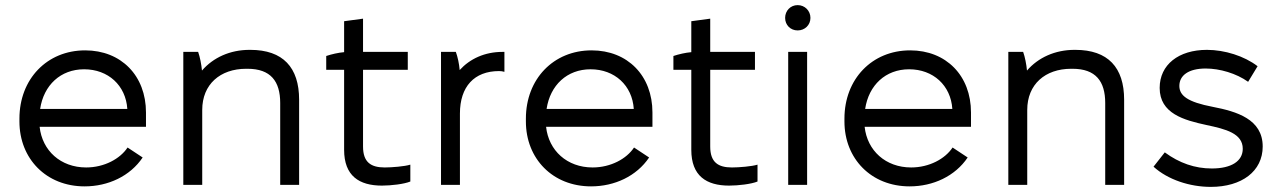

<svg xmlns="http://www.w3.org/2000/svg" viewBox="-20 -723 4996 751"><path d="M311 6C403 6 489 -34 538 -107L479 -146C450 -102 388 -68 317 -68C217 -68 145 -134 135 -227H551V-283C551 -427 454 -526 313 -526C164 -526 56 -414 56 -259V-248C56 -102 161 6 311 6ZM137 -297C151 -390 217 -452 309 -452C403 -452 472 -389 478 -297Z M697 0H771V-293C771 -393 841 -454 943 -454H948C1039 -454 1076 -405 1076 -320V0H1150V-333C1150 -459 1087 -528 959 -528H956C880 -528 814 -498 770 -447C768 -470 762 -501 755 -520H697Z M1474 3C1510 3 1561 -3 1585 -13V-79C1563 -72 1512 -68 1485 -68C1431 -68 1400 -88 1400 -150V-450H1575V-520H1400V-650L1326 -640V-519C1303 -517 1277 -511 1256 -504V-450H1326V-137C1326 -35 1385 3 1474 3Z M1705 0H1779V-279C1779 -384 1835 -445 1932 -445C1940 -445 1946 -444 1953 -442V-520H1945C1876 -520 1818 -493 1778 -449C1776 -474 1770 -501 1763 -520H1705Z M2292 6C2384 6 2470 -34 2519 -107L2460 -146C2431 -102 2369 -68 2298 -68C2198 -68 2126 -134 2116 -227H2532V-283C2532 -427 2435 -526 2294 -526C2145 -526 2037 -414 2037 -259V-248C2037 -102 2142 6 2292 6ZM2118 -297C2132 -390 2198 -452 2290 -452C2384 -452 2453 -389 2459 -297Z M2832 3C2868 3 2919 -3 2943 -13V-79C2921 -72 2870 -68 2843 -68C2789 -68 2758 -88 2758 -150V-450H2933V-520H2758V-650L2684 -640V-519C2661 -517 2635 -511 2614 -504V-450H2684V-137C2684 -35 2743 3 2832 3Z M3100 -604C3128 -604 3150 -625 3150 -653C3150 -681 3128 -703 3100 -703C3072 -703 3051 -681 3051 -653C3051 -625 3072 -604 3100 -604ZM3063 0H3137V-520H3063Z M3538 6C3630 6 3716 -34 3765 -107L3706 -146C3677 -102 3615 -68 3544 -68C3444 -68 3372 -134 3362 -227H3778V-283C3778 -427 3681 -526 3540 -526C3391 -526 3283 -414 3283 -259V-248C3283 -102 3388 6 3538 6ZM3364 -297C3378 -390 3444 -452 3536 -452C3630 -452 3699 -389 3705 -297Z M3924 0H3998V-293C3998 -393 4068 -454 4170 -454H4175C4266 -454 4303 -405 4303 -320V0H4377V-333C4377 -459 4314 -528 4186 -528H4183C4107 -528 4041 -498 3997 -447C3995 -470 3989 -501 3982 -520H3924Z M4716 8C4837 8 4919 -53 4919 -150C4919 -257 4817 -287 4724 -305C4625 -324 4593 -349 4593 -387C4593 -428 4629 -455 4696 -455C4751 -455 4816 -436 4862 -403L4899 -464C4847 -504 4770 -528 4701 -528C4590 -528 4516 -470 4516 -379C4516 -279 4611 -253 4699 -234C4775 -218 4841 -201 4841 -141C4841 -93 4797 -64 4720 -64C4654 -64 4593 -85 4536 -127L4492 -71C4548 -20 4634 8 4716 8Z"/></svg>

Font: Fixel Display Regular
Style: Regular
Weight: 400
Designer: AlfaBravo + MacPaw
Foundry: Kyrylo Tkachov, Marchela Mozhyna, Serhii Makarenko, Maria Weinstein, Zakhar Kryvoshyya
Version: Version 1.211